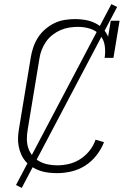

<svg xmlns="http://www.w3.org/2000/svg" viewBox="-20 -836 640 936"><path d="M260 8Q237 8 215.5 5.5Q194 3 174 -4Q154 -11 136.5 -22Q119 -33 105.5 -48.5Q92 -64 83.5 -83Q75 -102 71 -123Q67 -144 68 -166.5Q69 -189 73 -211L130 -556Q134 -581 142.5 -606Q151 -631 165.5 -653.5Q180 -676 201 -694Q222 -712 246 -723.5Q270 -735 296 -739Q322 -743 347 -743Q372 -743 397 -738.5Q422 -734 443.5 -723.5Q465 -713 481.5 -696Q498 -679 507 -657L520 -735H563L533 -554H490Q495 -584 490.5 -614Q486 -644 467 -665.5Q448 -687 419.5 -696Q391 -705 361 -705Q339 -705 317 -701.5Q295 -698 274.5 -689Q254 -680 235.5 -665.5Q217 -651 204 -632Q191 -613 183 -592Q175 -571 172 -549L115 -204Q111 -181 111 -158Q111 -135 118 -114Q125 -93 139 -76.5Q153 -60 172 -49.5Q191 -39 213.5 -34.5Q236 -30 260 -30Q288 -30 317 -37Q346 -44 371.5 -60.5Q397 -77 416.5 -101.5Q436 -126 446 -155L487 -143Q474 -109 450.5 -79Q427 -49 396 -29Q365 -9 329.5 -0.5Q294 8 260 8ZM86 80 58 66 523 -816 551 -802Z"/></svg>

Font: Iosevka Slab XLtEx
Style: Italic
Weight: 200
Width: 7
Italic angle: -9°
Monospace: yes
Designer: Belleve Invis
Foundry: Belleve Invis
Version: Version 11.1.0; ttfautohint (v1.8.3)